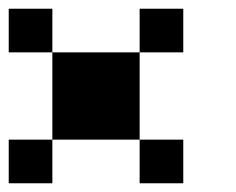

<svg xmlns="http://www.w3.org/2000/svg" viewBox="-20 -620 540 440"><path d="M0 -200V-300H100V-200ZM0 -500V-600H100V-500ZM100 -500H300V-300H100ZM300 -200V-300H400V-200ZM300 -500V-600H400V-500Z"/></svg>

Font: GalmuriMono9 Regular
Style: Regular
Weight: 400
Designer: Lee Minseo (quiple)
Version: Version 2.399;hotconv 1.1.1;makeotfexe 2.6.0 DEVELOPMENT